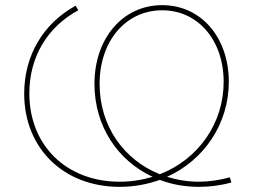

<svg xmlns="http://www.w3.org/2000/svg" viewBox="-20 -723 1007 746"><path d="M601 -46C463 -101 367 -231 367 -397C367 -564 469 -683 610 -683C750 -683 849 -566 849 -405C849 -243 750 -104 601 -46ZM445 3C501 3 553 -7 601 -24C648 -6 699 3 753 3C793 3 836 -2 879 -14L873 -34C832 -23 792 -17 753 -17C709 -17 668 -24 629 -36C773 -101 869 -242 869 -405C869 -577 762 -703 610 -703C456 -703 347 -573 347 -397C347 -231 439 -98 573 -36C533 -24 490 -17 445 -17C238 -17 94 -158 94 -360C94 -502 164 -618 284 -683L274 -701C149 -632 74 -509 74 -359C74 -147 227 3 445 3Z"/></svg>

Font: Montserrat-Alt1 Thin
Style: Regular
Weight: 100
Designer: Differentunic
Foundry: Differentunic
Version: Version 7.222